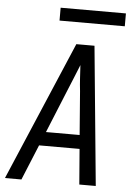

<svg xmlns="http://www.w3.org/2000/svg" viewBox="-61 -965 721 1011"><g transform="rotate(5 300.0 -459.5)"><path d="M4 0 317 -735H413L484 0H397L382 -187H168L91 0ZM198 -260H376L358 -490Q354 -524 352 -558Q350 -592 348 -627Q334 -592 320 -558Q306 -524 292 -490ZM218 -851V-919H563V-851Z"/></g></svg>

Font: Iosevka Aile
Style: Italic
Weight: 400
Italic angle: -9°
Designer: Belleve Invis
Foundry: Belleve Invis
Version: Version 28.0.1; ttfautohint (v1.8.4)